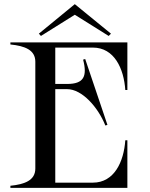

<svg xmlns="http://www.w3.org/2000/svg" viewBox="-20 -904 720 924"><path d="M427 -675C530 -675 576 -574 583 -471H593V-700H30V-690C99 -683 150 -664 150 -607V-93C150 -36 99 -17 30 -10V0H593V-229H583C576 -126 530 -25 427 -25H246V-475H303C375 -475 452 -388 487 -300L497 -303L390 -620L380 -617C401 -536 383 -500 303 -500H246V-675ZM514 -742 340 -884 167 -742 177 -731 340 -833 503 -731Z"/></svg>

Font: Sprat
Style: Regular
Weight: 400
Designer: Ethan Nakache
Foundry: Collletttivo
Version: Version 2.000;Glyphs 3.2 (3217)